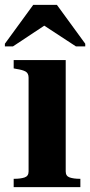

<svg xmlns="http://www.w3.org/2000/svg" viewBox="-30 -766 369 786"><path d="M203 -746H106L-10 -587V-576H23L186 -684H116L281 -576H319V-587ZM239 -520V-64Q239 -45 255.5 -39.5Q272 -34 297 -34H299V0H26V-34H28Q54 -34 70.5 -39.5Q87 -45 87 -64V-448Q87 -466 75 -473Q63 -480 36 -484L26 -486V-520Z"/></svg>

Font: Roboto Serif 144pt SemiBold
Style: Regular
Weight: 600
Version: Version 1.008